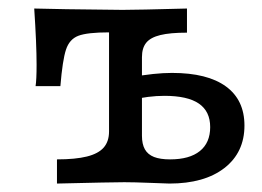

<svg xmlns="http://www.w3.org/2000/svg" viewBox="-20 -435 621 455"><path d="M238.4 -123.4V-358.3Q186.9 -358.3 165.7 -350.2Q144.5 -342.1 136.4 -317.4Q128.2 -292.7 123.1 -230.9H64.3Q66.7 -245.8 66.7 -281.5Q66.7 -330.8 61.1 -414.8Q99.6 -413.9 137.6 -413.2Q204.1 -412.4 270.5 -411.6Q304.2 -411.6 423.1 -414.8V-357.6Q383 -357.6 359.9 -351.9Q336.8 -346.3 326.6 -333.8Q316.4 -321.3 316.4 -299.5V-113.2Q316.4 -93.7 323.3 -81.2Q330.3 -68.8 345 -63Q359.7 -57.3 383.1 -57.3Q429.1 -57.3 453.6 -77Q478.1 -96.7 478.1 -133.9Q478.1 -171.1 451.3 -189.5Q424.5 -207.9 369.7 -207.9Q332 -207.9 290.4 -197.9V-252Q346.6 -262.2 387.7 -262.2Q471.6 -262.2 515.5 -230.1Q559.3 -198.1 559.3 -137.5Q559.3 -73.8 511.9 -36.9Q464.4 0 381.5 0Q360.1 -0.7 337.3 -1.6Q297 -3.2 274.7 -3.2Q247 -3.2 115 0V-57.3Q158.7 -57.3 186 -64.1Q213.2 -70.9 225.8 -85.4Q238.4 -99.9 238.4 -123.4Z"/></svg>

Font: Playfair Micro SmCond SmLight
Style: Regular
Weight: 360
Width: 4
Designer: Claus Eggers Sørensen
Foundry: Claus Eggers Sørensen
Version: Version 2.100;Glyphs 3.2 (3219)